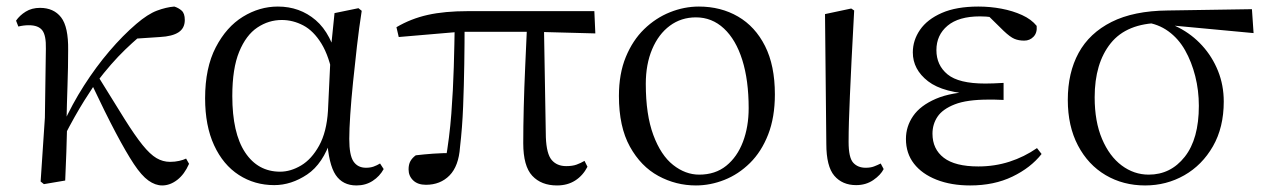

<svg xmlns="http://www.w3.org/2000/svg" viewBox="-20 -551 3867 586"><path d="M114 11 104 3 117 -192 120 -402Q121 -443 109 -458.5Q97 -474 68 -474Q60 -474 52 -473Q44 -472 36 -470L29 -488Q40 -504 58.5 -515.5Q77 -527 102 -527Q144 -527 166.5 -498Q189 -469 188 -398Q188 -346 186 -289.5Q184 -233 183 -178L185 -174Q184 -130 182.5 -86.5Q181 -43 179 0ZM173 -129 158 -155H165L172 -171Q200 -233 236.5 -290Q273 -347 314 -395Q355 -443 396 -478Q431 -508 459 -518.5Q487 -529 512 -531Q525 -527 534.5 -518.5Q544 -510 544 -490Q544 -465 525 -452.5Q506 -440 468 -438L378 -432L450 -475Q405 -441 362 -399.5Q319 -358 275 -300L269 -293Q251 -266 237 -243.5Q223 -221 208 -194.5Q193 -168 173 -129ZM475 15Q454 15 433 0Q412 -15 388.5 -50.5Q365 -86 333.5 -145.5Q302 -205 259 -296L280 -317Q328 -239 360 -188Q392 -137 415 -108.5Q438 -80 457.5 -68.5Q477 -57 499 -57Q514 -57 527 -60Q540 -63 548 -67L557 -51Q543 -19 521 -2Q499 15 475 15Z M817 14Q757 14 709 -17Q661 -48 633.5 -107.5Q606 -167 606 -251Q606 -344 638.5 -406.5Q671 -469 721.5 -500Q772 -531 828 -531Q895 -531 943.5 -489.5Q992 -448 1012 -358H1019L997 -313Q985 -379 961 -418Q937 -457 905.5 -473.5Q874 -490 840 -490Q800 -490 765.5 -467Q731 -444 710 -393Q689 -342 689 -258Q689 -145 728 -86Q767 -27 835 -27Q867 -27 899 -46Q931 -65 954 -106.5Q977 -148 981 -213L990 -403L1001 -511L1074 -526L1084 -518Q1076 -467 1069.5 -410.5Q1063 -354 1057.5 -300Q1052 -246 1049 -201Q1046 -156 1046 -127Q1046 -77 1059 -58Q1072 -39 1097 -39Q1110 -39 1120 -42.5Q1130 -46 1140 -52L1151 -35Q1139 -13 1117.5 1Q1096 15 1068 15Q1026 15 1004.5 -17Q983 -49 978 -128H991Q966 -51 917.5 -18.5Q869 14 817 14Z M1280 13Q1255 13 1241 -0.5Q1227 -14 1227 -34Q1227 -49 1232.5 -59Q1238 -69 1249 -77Q1274 -80 1302 -82Q1330 -84 1363 -84L1339 -57Q1352 -131 1357.5 -204Q1363 -277 1365 -346.5Q1367 -416 1368 -482H1398Q1398 -420 1397 -355Q1396 -290 1393.5 -226Q1391 -162 1384 -102Q1380 -44 1352 -15.5Q1324 13 1280 13ZM1197 -438 1190 -468Q1234 -494 1285.5 -505.5Q1337 -517 1408 -517H1794L1797 -449L1610 -454H1384ZM1680 15Q1632 15 1604.5 -14.5Q1577 -44 1577 -114Q1577 -163 1578.5 -223Q1580 -283 1583 -349Q1586 -415 1589 -482H1640L1646 -132Q1648 -81 1664 -62.5Q1680 -44 1708 -44Q1727 -44 1739.5 -48.5Q1752 -53 1764 -60L1773 -42Q1759 -15 1735.5 0Q1712 15 1680 15Z M2104 15Q2043 15 1989.5 -14Q1936 -43 1902.5 -103.5Q1869 -164 1869 -258Q1869 -326 1890 -377Q1911 -428 1946 -462Q1981 -496 2024.5 -513.5Q2068 -531 2113 -531Q2180 -531 2232.5 -500.5Q2285 -470 2315 -410.5Q2345 -351 2345 -263Q2345 -193 2324.5 -140.5Q2304 -88 2269 -53.5Q2234 -19 2191 -2Q2148 15 2104 15ZM2114 -18Q2163 -18 2196.5 -45Q2230 -72 2247.5 -118Q2265 -164 2265 -221Q2265 -306 2245.5 -368Q2226 -430 2189.5 -464Q2153 -498 2104 -498Q2059 -498 2024.5 -472.5Q1990 -447 1970.5 -401Q1951 -355 1951 -295Q1951 -201 1974 -139Q1997 -77 2034.5 -47.5Q2072 -18 2114 -18Z M2593 14Q2551 14 2526.5 -14.5Q2502 -43 2502 -112L2498 -508L2578 -525L2587 -519Q2582 -430 2579 -367Q2576 -304 2574 -259Q2572 -214 2571 -180.5Q2570 -147 2570 -118Q2570 -70 2584 -54.5Q2598 -39 2622 -39Q2637 -39 2647.5 -43Q2658 -47 2668 -52L2677 -35Q2668 -17 2645.5 -1.5Q2623 14 2593 14Z M2941 15Q2883 15 2838.5 -2.5Q2794 -20 2769.5 -51.5Q2745 -83 2745 -127Q2745 -165 2767 -197Q2789 -229 2836.5 -249.5Q2884 -270 2962 -272V-263Q2859 -267 2812.5 -303Q2766 -339 2766 -391Q2766 -428 2788 -460Q2810 -492 2854.5 -511.5Q2899 -531 2966 -531Q3002 -531 3036.5 -524.5Q3071 -518 3099.5 -505Q3128 -492 3144 -472Q3146 -451 3134.5 -439Q3123 -427 3106 -427Q3089 -427 3076 -432.5Q3063 -438 3043 -457L2986 -513L3042 -511L3051 -492Q3025 -496 3007.5 -498.5Q2990 -501 2971 -501Q2906 -501 2872 -472.5Q2838 -444 2838 -398Q2838 -352 2872 -324Q2906 -296 2987 -296Q2999 -296 3012 -296.5Q3025 -297 3043 -298V-246Q3024 -247 3014.5 -247Q3005 -247 2997 -247Q2931 -247 2894 -232.5Q2857 -218 2841.5 -195Q2826 -172 2826 -143Q2826 -96 2860.5 -69.5Q2895 -43 2966 -43Q3016 -43 3061 -57.5Q3106 -72 3145 -99L3159 -81Q3126 -39 3070 -12Q3014 15 2941 15Z M3475 15Q3408 15 3354.5 -16.5Q3301 -48 3270 -107Q3239 -166 3239 -246Q3239 -329 3272 -389.5Q3305 -450 3372.5 -484Q3440 -518 3544 -519L3801 -523L3806 -450L3539 -475L3522 -481Q3419 -480 3370 -419Q3321 -358 3321 -254Q3321 -180 3343.5 -127Q3366 -74 3403.5 -46Q3441 -18 3486 -18Q3553 -18 3596 -72.5Q3639 -127 3639 -228Q3639 -275 3628 -318.5Q3617 -362 3597 -397.5Q3577 -433 3546 -455.5Q3515 -478 3475 -483L3488 -492Q3536 -488 3577 -467Q3618 -446 3649 -412Q3680 -378 3697.5 -334.5Q3715 -291 3715 -241Q3715 -162 3682 -104.5Q3649 -47 3594.5 -16Q3540 15 3475 15Z"/></svg>

Font: Noto Serif TC
Style: Regular
Weight: 400
Designer: Ryoko NISHIZUKA  (kana & ideographs); Frank Grießhammer (Latin, Greek & Cyrillic); Wenlong ZHANG  (bopomofo); Sandoll Co
Foundry: Adobe
Version: Version 2.003-H1;hotconv 1.1.1;makeotfexe 2.6.0